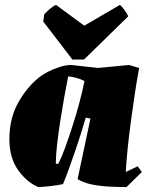

<svg xmlns="http://www.w3.org/2000/svg" viewBox="-20 -745 621 777"><path d="M135 12Q89 -7 53.5 -56.5Q18 -106 18 -181Q18 -265 52.5 -327.5Q87 -390 136 -430Q150 -442 173 -454Q196 -466 221.5 -474Q247 -482 268 -482Q295 -479 322.5 -476Q350 -473 377 -470L502 -482L543 -470Q535 -427 526.5 -371.5Q518 -316 510 -256.5Q502 -197 496.5 -143Q491 -89 489 -49L537 -72L554 -49L492 12Q464 12 428 10.5Q392 9 356.5 2.5Q321 -4 294 -20L346 -265L327 -269Q319 -241 307.5 -204.5Q296 -168 283 -130Q270 -92 257.5 -58Q245 -24 235 0Q186 10 135 12ZM216 -82Q228 -105 242.5 -144.5Q257 -184 272.5 -232Q288 -280 301 -328.5Q314 -377 322 -417Q307 -425 290 -429.5Q273 -434 256 -436Q249 -402 240.5 -354.5Q232 -307 224 -256Q216 -205 211 -160Q206 -115 206 -88V-82ZM273 -504 155 -658 159 -687Q169 -698 182.5 -709.5Q196 -721 207 -725L321 -641L465 -725Q473 -720 484.5 -703.5Q496 -687 499 -679L320 -504Z"/></svg>

Font: Labrada Black
Style: Italic
Weight: 900
Italic angle: -7°
Designer: Mercedes Jáuregui
Foundry: Omnibus-Type Team
Version: Version 1.000; ttfautohint (v1.8.4.7-5d5b)